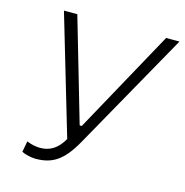

<svg xmlns="http://www.w3.org/2000/svg" viewBox="-105 -798 868 902"><g transform="rotate(15 329.0 -346.5)"><path d="M147 7C227 7 278 -24 334 -123L658 -700H593L317 -198H307L161 -700H96L267 -121C236 -66 197 -48 154 -48C133 -48 110 -53 89 -62L79 -9C97 1 127 7 147 7Z"/></g></svg>

Font: Fixel Display 20240404 Light
Style: Italic
Weight: 300
Italic angle: -10°
Designer: AlfaBravo + MacPaw
Foundry: Kyrylo Tkachov, Marchela Mozhyna, Serhii Makarenko, Maria Weinstein, Zakhar Kryvoshyya
Version: Version 1.211;Glyphs 3.2 (3225)